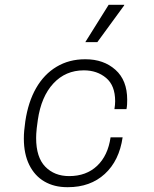

<svg xmlns="http://www.w3.org/2000/svg" viewBox="-20 -767 640 797"><path d="M259 10Q205 10 164.5 -13.5Q124 -37 101.5 -82.5Q79 -128 79 -192Q79 -209 80.5 -225Q82 -241 85 -263Q97 -344 130 -401.5Q163 -459 215 -490Q267 -521 333 -521H335Q410 -521 459 -477.5Q508 -434 508 -353Q508 -343 507.5 -333.5Q507 -324 505 -314H455Q458 -332 458 -347Q458 -412 420.5 -443.5Q383 -475 328 -475Q252 -475 201.5 -420.5Q151 -366 137 -269Q134 -249 132.5 -235Q131 -221 130.5 -211.5Q130 -202 130 -194Q130 -114 168 -75Q206 -36 267 -36Q338 -36 383 -78.5Q428 -121 439 -197H489Q475 -100 415 -45Q355 10 262 10ZM334 -592 431 -747H496L495 -744L384 -592Z"/></svg>

Font: Chivo Mono Medium Thin
Style: Italic
Weight: 250
Italic angle: -8.05°
Monospace: yes
Version: Version 1.008